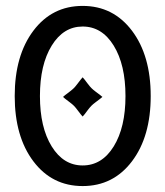

<svg xmlns="http://www.w3.org/2000/svg" viewBox="-20 -625 560 650"><path d="M259.8 -230.5Q258.8 -231 253.7 -237.5Q248.5 -244.1 241.7 -253.2Q234.9 -262.2 230 -267.1Q225.1 -272 216.1 -278.8Q207 -285.6 200.4 -290.8Q193.8 -295.9 193.4 -296.9Q193.8 -297.9 200.4 -303Q207 -308.1 216.1 -314.9Q225.1 -321.8 230 -326.7Q234.9 -331.5 241.7 -340.6Q248.5 -349.6 253.7 -356.2Q258.8 -362.8 259.8 -363.3Q260.7 -362.8 265.9 -356.2Q271 -349.6 277.8 -340.6Q284.7 -331.5 289.6 -326.7Q294.4 -321.8 303.5 -314.9Q312.5 -308.1 319.3 -303Q326.2 -297.9 326.7 -296.9Q326.2 -295.9 319.3 -290.8Q312.5 -285.6 303.5 -278.8Q294.4 -272 289.6 -267.1Q284.7 -262.2 277.8 -253.2Q271 -244.1 265.9 -237.5Q260.7 -231 259.8 -230.5ZM259.8 -64.9Q325.2 -64.9 365 -129.4Q404.8 -193.8 404.8 -299.8Q404.8 -405.8 365 -470.5Q325.2 -535.2 259.8 -535.2Q194.8 -535.2 155 -470.5Q115.2 -405.8 115.2 -299.8Q115.2 -193.8 155 -129.4Q194.8 -64.9 259.8 -64.9ZM93 -78.9Q29.8 -162.6 29.8 -299.8Q29.8 -437 93 -521Q156.2 -605 259.8 -605Q363.3 -605 426.8 -521Q490.2 -437 490.2 -299.8Q490.2 -162.6 426.8 -78.9Q363.3 4.9 259.8 4.9Q156.2 4.9 93 -78.9Z"/></svg>

Font: Nikodecs
Style: Medium
Weight: 500
Version: Version 0.29